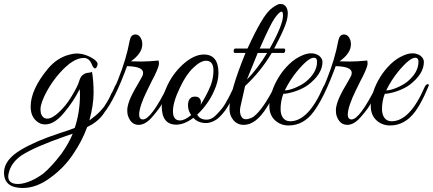

<svg xmlns="http://www.w3.org/2000/svg" viewBox="-126 -622 2160 958"><path d="M-12 316Q-106 316 -106 239Q-106 175 -19 124Q54 81 170 43Q224 26 247 16Q273 -62 273 -150Q273 -159 272.5 -165.5Q272 -172 271 -177Q257 -148 238 -119Q219 -90 194 -60Q135 12 79 -4Q27 -26 27 -90Q27 -175 113 -279Q160 -335 223 -350Q241 -355 257 -355Q301 -355 345 -325Q361 -312 361 -303Q361 -294 355 -285Q349 -277 342.5 -283.5Q336 -290 334 -296Q321 -333 292 -333Q239 -333 173 -259Q137 -219 109 -169Q76 -109 76 -76.5Q76 -44 96 -33Q103 -30 110 -30Q133 -30 167 -61Q203 -94 231 -141Q262 -192 269 -217Q275 -237 284 -245.5Q293 -254 302 -256.5Q311 -259 319.5 -259.5Q328 -260 333 -264Q341 -219 341 -159Q341 -99 320 -21Q354 -46 373.5 -66.5Q393 -87 404 -104.5Q415 -122 421.5 -137.5Q428 -153 437 -168L449 -195Q452 -201 459 -202.5Q466 -204 466 -196Q466 -191 463 -184Q420 -94 389 -52Q361 -13 309 12Q284 81 239 147Q195 214 125 265Q56 316 -12 316ZM-85 258Q-85 296 -36 296Q-21 296 -4 291.5Q13 287 30 279.5Q47 272 62.5 262.5Q78 253 90 244Q129 212 180 146Q218 92 237 45L202 57Q47 111 -18 153Q-65 185 -80 232Q-85 249 -85 258Z M584 -401Q584 -356 527 -316Q547 -315 580.5 -315Q614 -315 665 -320Q667 -316 667 -304Q667 -298 663.5 -287.5Q660 -277 655 -265.5Q650 -254 644 -242Q638 -230 633 -221Q622 -198 606.5 -167Q591 -136 579 -102Q554 -26 587 -26Q628 -26 711 -193Q718 -206 722.5 -203Q727 -200 727 -195Q727 -190 714 -164Q701 -138 686 -110Q671 -82 639 -45Q602 1 566 1Q527 1 512 -46Q509 -55 509 -73Q509 -91 520 -121Q532 -152 557 -194Q582 -237 585 -244Q588 -251 588 -259Q588 -290 508 -292L496 -260Q432 -93 375 -39Q365 -30 365 -45Q365 -46 367 -52Q424 -127 464 -227Q504 -327 521 -419Q527 -450 549 -450Q571 -450 581 -422Q584 -413 584 -401Z M891 -350Q964 -350 964 -258Q964 -215 942 -168Q913 -102 858 -50Q871 -25 905 -25Q932 -25 956 -52Q986 -83 999 -106.5Q1012 -130 1018 -141Q1021 -146 1024.5 -154Q1028 -162 1033 -172Q1043 -193 1045 -197.5Q1047 -202 1052 -202Q1062 -203 1062 -195Q1062 -194 1060 -188L1054 -174L1045 -154Q1042 -148 1034.5 -132.5Q1027 -117 1021 -108Q1016 -99 1006.5 -84Q997 -69 989 -60Q982 -51 971 -40Q960 -29 950 -23Q924 -8 903 -8Q862 -8 839 -34Q793 0 754 0Q681 0 681 -92Q681 -135 703 -182Q732 -251 787 -301Q842 -350 891 -350ZM902 -319Q875 -319 838 -283.5Q801 -248 772 -185Q737 -113 737 -67Q737 -21 772 -21Q796 -21 828 -48Q812 -70 812 -97Q813 -140 847 -140Q859 -140 865.5 -135Q872 -130 874.5 -123.5Q877 -117 876.5 -110Q876 -103 875 -99Q883 -112 893 -129.5Q903 -147 914 -170Q939 -220 939 -270Q939 -319 902 -319Z M1019 -80Q1019 -162 1099 -358H1047Q1039 -358 1040 -369Q1041 -380 1049 -380H1109Q1145 -459 1176 -512Q1207 -565 1233 -583Q1259 -602 1270.5 -602Q1282 -602 1287 -600Q1310 -589 1310 -554Q1310 -522 1287 -471Q1276 -446 1264.5 -423.5Q1253 -401 1242 -380H1290Q1298 -380 1297 -369Q1296 -358 1288 -358H1230Q1174 -264 1097 -193L1074 -91Q1072 -83 1071.5 -72.5Q1071 -62 1073.5 -52Q1076 -42 1082 -35Q1088 -28 1100 -27Q1117 -27 1138 -39Q1186 -75 1244 -190Q1250 -204 1256.5 -201.5Q1263 -199 1257 -184Q1240 -149 1227.5 -124.5Q1215 -100 1205 -86Q1151 1 1090 1Q1059 1 1039 -22Q1019 -45 1019 -80ZM1220 -380Q1286 -498 1286 -544Q1286 -564 1279 -564Q1268 -564 1245 -532Q1223 -501 1170 -380ZM1160 -358 1106 -225Q1160 -280 1207 -358Z M1288 -154Q1274 -118 1274 -78Q1274 -50 1286.5 -33.5Q1299 -17 1322 -17Q1413 -17 1487 -188Q1494 -203 1504 -202Q1508 -201 1508 -197Q1508 -195 1485 -144Q1462 -96 1440 -66Q1389 4 1314 4Q1274 4 1246 -22Q1218 -48 1218 -93Q1218 -126 1230.5 -164Q1243 -202 1265 -237.5Q1287 -273 1317 -302Q1347 -331 1383 -346Q1406 -356 1427 -356Q1448 -356 1466 -344Q1483 -330 1483 -313Q1483 -253 1411 -198Q1400 -190 1384.5 -182Q1369 -174 1349 -167Q1310 -154 1288 -154ZM1456 -314Q1456 -334 1440 -334Q1412 -334 1355 -265Q1320 -222 1295 -171Q1304 -171 1317 -174Q1330 -177 1344.5 -183Q1359 -189 1374 -197Q1389 -205 1401 -215Q1456 -261 1456 -314Z M1625 -401Q1625 -356 1568 -316Q1588 -315 1621.5 -315Q1655 -315 1706 -320Q1708 -316 1708 -304Q1708 -298 1704.5 -287.5Q1701 -277 1696 -265.5Q1691 -254 1685 -242Q1679 -230 1674 -221Q1663 -198 1647.5 -167Q1632 -136 1620 -102Q1595 -26 1628 -26Q1669 -26 1752 -193Q1759 -206 1763.5 -203Q1768 -200 1768 -195Q1768 -190 1755 -164Q1742 -138 1727 -110Q1712 -82 1680 -45Q1643 1 1607 1Q1568 1 1553 -46Q1550 -55 1550 -73Q1550 -91 1561 -121Q1573 -152 1598 -194Q1623 -237 1626 -244Q1629 -251 1629 -259Q1629 -290 1549 -292L1537 -260Q1473 -93 1416 -39Q1406 -30 1406 -45Q1406 -46 1408 -52Q1465 -127 1505 -227Q1545 -327 1562 -419Q1568 -450 1590 -450Q1612 -450 1622 -422Q1625 -413 1625 -401Z M1794 -154Q1780 -118 1780 -78Q1780 -50 1792.5 -33.5Q1805 -17 1828 -17Q1919 -17 1993 -188Q2000 -203 2010 -202Q2014 -201 2014 -197Q2014 -195 1991 -144Q1968 -96 1946 -66Q1895 4 1820 4Q1780 4 1752 -22Q1724 -48 1724 -93Q1724 -126 1736.5 -164Q1749 -202 1771 -237.5Q1793 -273 1823 -302Q1853 -331 1889 -346Q1912 -356 1933 -356Q1954 -356 1972 -344Q1989 -330 1989 -313Q1989 -253 1917 -198Q1906 -190 1890.5 -182Q1875 -174 1855 -167Q1816 -154 1794 -154ZM1962 -314Q1962 -334 1946 -334Q1918 -334 1861 -265Q1826 -222 1801 -171Q1810 -171 1823 -174Q1836 -177 1850.5 -183Q1865 -189 1880 -197Q1895 -205 1907 -215Q1962 -261 1962 -314Z"/></svg>

Font: #9Slide05 Great Vibes
Style: Regular
Weight: 400
Designer: Robert E. Leuschke
Foundry: Robert E. Leuschke
Version: Version 1.001